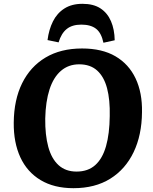

<svg xmlns="http://www.w3.org/2000/svg" viewBox="-20 -971 802 1006"><path d="M52 -328Q53 -448 96 -535Q139 -622 218.5 -669.5Q298 -717 410 -717Q515 -717 585 -676Q655 -635 690.5 -560Q726 -485 724 -383Q723 -263 680 -173.5Q637 -84 557.5 -34.5Q478 15 365 15Q263 15 192.5 -27.5Q122 -70 86.5 -147Q51 -224 52 -328ZM217 -350Q216 -264 233 -201.5Q250 -139 287 -105.5Q324 -72 381 -72Q441 -72 479 -106Q517 -140 535.5 -205Q554 -270 555 -363Q557 -448 541 -508.5Q525 -569 489 -601.5Q453 -634 395 -634Q339 -634 299.5 -600Q260 -566 239.5 -502.5Q219 -439 217 -350ZM522 -747Q511 -799 483 -820.5Q455 -842 406 -842Q358 -842 329.5 -819Q301 -796 287 -749L229 -761Q236 -816 257.5 -859Q279 -902 317.5 -926.5Q356 -951 412 -951Q470 -951 506.5 -927Q543 -903 561.5 -860Q580 -817 581 -760Z"/></svg>

Font: Literata
Style: Bold Italic
Weight: 700
Italic angle: -2°
Designer: Latin by Veronika Burian and Jose Scaglione. Greek by Irene Vlachou. Cyrillic by Vera Evstafieva
Foundry: TypeTogether
Version: Version 3.103;gftools[0.9.29]